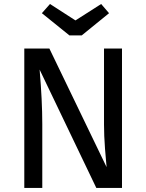

<svg xmlns="http://www.w3.org/2000/svg" viewBox="-20 -929 723 949"><path d="M480 -909.2 519 -863.8 383.8 -753.9H323.2L187 -863.8L227.1 -909.2L353 -828.1ZM583 -689V0H456.1L175.8 -585Q189 -430.7 189 -315.9V0H100.1V-689H224.1L506.8 -103Q503.9 -128.9 499 -194.1Q494.1 -259.3 494.1 -313V-689Z"/></svg>

Font: FiraGO
Style: Regular
Weight: 400
Designer: bBox Type
Foundry: bBox Type GmbH
Version: Version 1.001;PS 001.001;hotconv 1.0.88;makeotf.lib2.5.64775